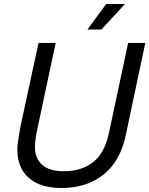

<svg xmlns="http://www.w3.org/2000/svg" viewBox="-20 -926 748 962"><path d="M287 16Q182 16 124.5 -34.5Q67 -85 67 -176Q67 -192 70 -215Q73 -238 77 -260Q81 -282 83 -294L173 -711H259L168 -284Q161 -253 158 -229Q155 -205 155 -188Q155 -133 191 -100.5Q227 -68 300 -68Q386 -68 444.5 -112Q503 -156 525 -256L622 -711H708L610 -248Q583 -119 499 -51.5Q415 16 287 16ZM418 -778 512 -906H606L488 -778Z"/></svg>

Font: Geist
Style: Italic
Weight: 400
Italic angle: -12°
Designer: Basement.studio, Andrés Briganti, Mateo Zaragoza
Foundry: Basement.studio, Vercel, Andrés Briganti, Guido Ferreyra, Mateo Zaragoza
Version: Version 1.500